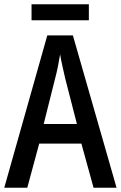

<svg xmlns="http://www.w3.org/2000/svg" viewBox="-20 -881 567 901"><path d="M419 0 362 -207H164L108 0H0L202 -715H322L527 0ZM286 -513Q280 -539 273 -570.5Q266 -602 262 -626Q258 -600 252 -570Q246 -540 239 -514L185 -299H341ZM397 -861V-786H128V-861Z"/></svg>

Font: Noto Sans Condensed Medium
Style: Regular
Weight: 500
Width: 3
Designer: Monotype Design Team
Foundry: Monotype Imaging Inc.
Version: Version 2.013; ttfautohint (v1.8.4.7-5d5b)